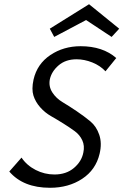

<svg xmlns="http://www.w3.org/2000/svg" viewBox="-20 -883 585 910"><path d="M388 -788 237 -708 216 -747 402 -863 545 -747 509 -708ZM139 -506Q156 -580 218.5 -622Q281 -664 362 -664Q467 -664 531 -608L480 -545Q455 -572 417.5 -587Q380 -602 343 -602Q291 -602 257.5 -573Q224 -544 216 -506Q210 -473 228 -445Q246 -417 277 -398.5Q308 -380 343.5 -356Q379 -332 408 -308Q437 -284 450.5 -244Q464 -204 452 -154Q434 -78 369.5 -35.5Q305 7 217 7Q90 7 24 -70L82 -136Q107 -99 149 -77.5Q191 -56 238 -56Q294 -56 330.5 -87Q367 -118 375 -160Q382 -192 370 -218Q358 -244 334 -261.5Q310 -279 280.5 -297.5Q251 -316 222 -332.5Q193 -349 170.5 -374.5Q148 -400 138.5 -430Q129 -460 139 -506Z"/></svg>

Font: EauTestInfant Medium
Style: Italic
Weight: 500
Italic angle: -12°
Designer: Christian Thalmann (Catharsis Fonts)
Version: Version 0.001;PS 000.001;hotconv 1.0.88;makeotf.lib2.5.64775